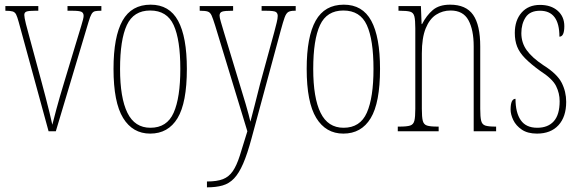

<svg xmlns="http://www.w3.org/2000/svg" viewBox="-20 -562 2483 822"><path d="M60 -468Q54 -490 49 -500Q44 -510 34 -513Q24 -516 3 -516V-536H144V-516H130Q103 -516 93.5 -512.5Q84 -509 84 -498Q84 -488 91 -459.5Q98 -431 105 -407L158 -211Q166 -182 175 -147Q184 -112 192 -80Q200 -48 204 -28Q209 -48 221.5 -95Q234 -142 256 -214L301 -363Q318 -420 328 -452Q338 -484 338 -494Q338 -507 328.5 -511.5Q319 -516 289 -516H269V-536H414V-516H412Q396 -516 387 -514Q378 -512 372 -502Q366 -492 359 -468L219 0H188Z M623 10Q548 10 507 -57Q466 -124 466 -267Q466 -405 504.5 -473.5Q543 -542 625 -542Q705 -542 742.5 -473Q780 -404 780 -267Q780 -122 740 -56Q700 10 623 10ZM624 -15Q695 -15 723.5 -79.5Q752 -144 752 -267Q752 -392 723.5 -454.5Q695 -517 623 -517Q552 -517 523 -454.5Q494 -392 494 -267Q494 -143 525.5 -79Q557 -15 624 -15Z M866 215Q909 215 934.5 205Q960 195 976.5 171Q993 147 1006.5 105Q1020 63 1039 0L901 -453Q892 -482 886 -495.5Q880 -509 869.5 -512.5Q859 -516 836 -516H835V-536H978V-516H975Q941 -516 930.5 -512Q920 -508 920 -495Q920 -487 925.5 -468.5Q931 -450 939 -423L999 -225Q1018 -164 1032 -116Q1046 -68 1052 -41Q1059 -69 1070 -110Q1081 -151 1093 -201L1154 -424Q1160 -447 1164.5 -465Q1169 -483 1169 -494Q1169 -505 1161.5 -510.5Q1154 -516 1118 -516H1100V-536H1246V-516H1241Q1223 -516 1214 -510.5Q1205 -505 1198.5 -487Q1192 -469 1182 -432L1057 30Q1039 97 1021 138.5Q1003 180 982 202Q961 224 933 232Q905 240 867 240H866Z M1450 10Q1375 10 1334 -57Q1293 -124 1293 -267Q1293 -405 1331.5 -473.5Q1370 -542 1452 -542Q1532 -542 1569.5 -473Q1607 -404 1607 -267Q1607 -122 1567 -56Q1527 10 1450 10ZM1451 -15Q1522 -15 1550.5 -79.5Q1579 -144 1579 -267Q1579 -392 1550.5 -454.5Q1522 -517 1450 -517Q1379 -517 1350 -454.5Q1321 -392 1321 -267Q1321 -143 1352.5 -79Q1384 -15 1451 -15Z M1683 0V-20H1691Q1722 -20 1736 -24.5Q1750 -29 1754 -45Q1758 -61 1758 -96V-441Q1758 -476 1754 -492Q1750 -508 1736 -512Q1722 -516 1691 -516H1686V-536H1782L1785 -459H1787Q1806 -496 1833 -519Q1860 -542 1907 -542Q1975 -542 2005.5 -498.5Q2036 -455 2036 -363V-96Q2036 -61 2040 -45Q2044 -29 2057.5 -24.5Q2071 -20 2100 -20H2104V0H2008V-364Q2008 -434 1985.5 -475.5Q1963 -517 1909 -517Q1875 -517 1847 -499Q1819 -481 1802.5 -440.5Q1786 -400 1786 -333V-96Q1786 -61 1790 -45Q1794 -29 1808 -24.5Q1822 -20 1852 -20H1858V0Z M2279 10Q2239 10 2214 -7Q2189 -24 2177.5 -48Q2166 -72 2166 -93Q2166 -139 2187 -139Q2187 -80 2209.5 -47.5Q2232 -15 2280 -15Q2326 -15 2351 -43Q2376 -71 2376 -129Q2376 -163 2360.5 -194Q2345 -225 2292 -259Q2252 -288 2228 -312.5Q2204 -337 2194 -362.5Q2184 -388 2184 -421Q2184 -475 2213 -508Q2242 -541 2292 -541Q2339 -541 2367.5 -516Q2396 -491 2396 -450Q2396 -405 2375 -405Q2375 -516 2292 -516Q2249 -516 2230.5 -488Q2212 -460 2212 -420Q2212 -379 2235 -347Q2258 -315 2306 -283Q2365 -246 2384.5 -208Q2404 -170 2404 -126Q2404 -62 2371 -26Q2338 10 2279 10Z"/></svg>

Font: Noto Serif Thai ExtraCondensed Thin
Style: Regular
Weight: 100
Width: 2
Designer: Monotype Design Team
Foundry: Monotype Imaging Inc.
Version: Version 2.001; ttfautohint (v1.8.4.7-5d5b)